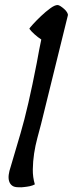

<svg xmlns="http://www.w3.org/2000/svg" viewBox="-20 -749 312 783"><path d="M147.5 -243.2Q140.6 -216.8 132.3 -186Q124 -155.3 119.1 -123Q114.3 -90.8 113.8 -58.6Q113.3 -26.4 122.1 2.9Q113.3 7.8 101.6 10.3Q89.8 12.7 79.1 13.7Q67.4 15.6 54.7 14.6Q38.1 14.6 29.3 7.8Q20.5 1 17.1 -10.3Q13.7 -21.5 15.6 -36.6Q17.6 -51.8 23.4 -68.4Q33.2 -101.6 64 -206.1Q94.7 -310.5 129.9 -492.2Q135.7 -523.4 140.1 -547.4Q144.5 -571.3 148.4 -587.9Q134.8 -596.7 121.1 -608.9Q107.4 -621.1 99.6 -631.8Q100.6 -634.8 114.7 -650.4Q128.9 -666 147.5 -683.6Q166 -701.2 184.6 -714.8Q203.1 -728.5 214.8 -728.5Q219.7 -728.5 227.1 -723.6Q234.4 -718.8 241.7 -712.4Q249 -706.1 253.4 -698.7Q257.8 -691.4 256.8 -686.5Z"/></svg>

Font: Satisfy
Style: Regular
Weight: 400
Designer: Font Diner, Inc
Foundry: Font Diner, Inc
Version: Version 1.000